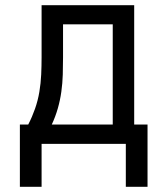

<svg xmlns="http://www.w3.org/2000/svg" viewBox="-20 -550 640 734"><path d="M139 164H56V-74H88Q103 -103 114 -134.5Q125 -166 130.5 -199Q136 -232 137.5 -265Q139 -298 139 -331V-530H493V-74H544V164H461V0H139ZM178 -74H411V-457H221V-331Q221 -298 220 -265Q219 -232 214.5 -199.5Q210 -167 201 -135.5Q192 -104 178 -74Z"/></svg>

Font: Iosevka Curly Extended
Style: Regular
Weight: 400
Width: 7
Monospace: yes
Designer: Belleve Invis
Foundry: Belleve Invis
Version: Version 11.1.0; ttfautohint (v1.8.3)